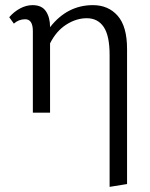

<svg xmlns="http://www.w3.org/2000/svg" viewBox="-20 -439 583 748"><path d="M318 -368Q277 -368 238 -343Q199 -318 175 -270V0H108V-318Q108 -364 78 -364Q53 -364 34 -347L16 -372Q34 -393 58 -406Q82 -419 107 -419Q143 -419 159 -395Q175 -371 175 -334V-333Q242 -419 342 -419Q402 -419 438.5 -377.5Q475 -336 475 -248V278L407 289V-225Q407 -300 384 -334Q361 -368 318 -368Z"/></svg>

Font: LXGW Bright TC
Style: Regular
Weight: 400
Designer: Christian Thalmann (Catharsis Fonts)
Foundry: LXGW / Christian Thalmann (Catharsis Fonts) / Fontworks Inc.
Version: Version 5.501